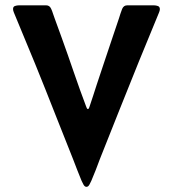

<svg xmlns="http://www.w3.org/2000/svg" viewBox="-20 -705 659 733"><path d="M156.7 -684.6Q169.4 -684.6 175.3 -671.4Q179.2 -663.1 182.1 -653.6Q185.1 -644 188.5 -635.3L214.8 -563Q238.8 -496.6 261.7 -429.4Q284.7 -362.3 309.6 -296.4Q310.1 -294.9 311.8 -291.7Q313.5 -288.6 315.4 -288.6Q317.9 -288.6 319.3 -291.7Q320.8 -294.9 321.3 -296.4Q328.6 -317.4 335.4 -338.9Q342.3 -360.4 349.1 -381.3Q364.3 -426.8 379.4 -472.2Q394.5 -517.6 409.7 -562.5L434.1 -634.8Q437 -643.6 439.9 -653.1Q442.9 -662.6 446.3 -670.9Q452.1 -684.6 465.3 -684.6H568.4Q575.7 -684.6 583 -681.9Q590.3 -679.2 590.3 -669.9Q590.3 -664.6 586.9 -656.7Q548.3 -564 510.5 -470.9Q472.7 -377.9 435.5 -284.2L361.3 -97.7Q353.5 -76.7 345.5 -55.9Q337.4 -35.2 328.6 -14.6Q326.7 -10.3 321.8 -1Q316.9 8.3 310.1 8.3Q303.2 8.3 298.3 -1Q293.5 -10.3 291.5 -14.6Q282.7 -35.2 274.9 -55.9Q267.1 -76.7 258.8 -97.7L192.9 -263.7Q154.3 -362.3 114.3 -460.7Q74.2 -559.1 33.2 -656.7Q29.8 -664.6 29.8 -670.4Q29.8 -679.7 37.1 -682.1Q44.4 -684.6 51.3 -684.6Z"/></svg>

Font: Belanosima
Style: Regular
Weight: 400
Designer: The DocRepair Project, Santiago Orozco
Foundry: Google
Version: Version 2.000